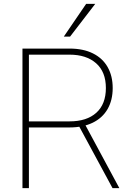

<svg xmlns="http://www.w3.org/2000/svg" viewBox="-20 -969 676 989"><path d="M95.7 -718.8H337.9Q409.2 -718.8 459 -693.8Q508.8 -668.9 534.7 -623Q560.5 -577.1 560.5 -515.6Q560.5 -453.1 534.2 -407.2Q507.8 -361.3 457.5 -336.9Q407.2 -312.5 337.9 -312.5H128.9V0H95.7ZM525.4 -515.6Q525.4 -598.6 475.1 -643.1Q424.8 -687.5 337.9 -687.5H128.9V-343.8H337.9Q426.8 -343.8 476.1 -388.2Q525.4 -432.6 525.4 -515.6ZM384.8 -323.2 412.1 -338.9 594.7 0H559.6ZM423.8 -949.2H470.7L340.8 -780.3H308.6Z"/></svg>

Font: Min Sans VF VF
Style: Regular
Weight: 400
Designer: Jinseong-Kim, NotoSansCJK, Nunito
Foundry: Jinseong-Kim
Version: Version 1.420;Glyphs 3.1.2 (3151)